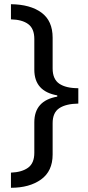

<svg xmlns="http://www.w3.org/2000/svg" viewBox="-20 -734 420 912"><path d="M32 86Q84 84 113.5 62.5Q143 41 143 -8V-153Q143 -256 252 -275V-281Q143 -300 143 -403V-549Q143 -598 114 -619.5Q85 -641 32 -642V-714Q124 -713 177 -674Q230 -635 230 -555V-409Q230 -358 261.5 -336.5Q293 -315 352 -315V-242Q293 -241 261.5 -220Q230 -199 230 -149V0Q230 79 175 118.5Q120 158 32 158Z"/></svg>

Font: Noto Sans Masaram Gondi
Style: Regular
Weight: 400
Designer: Ek Type & Mukund Gokhale
Foundry: Ek Type
Version: Version 1.004; ttfautohint (v1.8.4.7-5d5b)